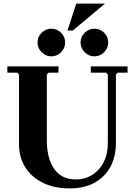

<svg xmlns="http://www.w3.org/2000/svg" viewBox="-20 -1040 752 1070"><path d="M486 -635V-670H691V-635H636L626 -625V-245Q626 -166 594.5 -109Q563 -52 505.5 -21Q448 10 370 10Q280 10 216.5 -22.5Q153 -55 119.5 -110Q86 -165 86 -233V-625L76 -635H21V-670H306V-635H251L241 -625V-255Q241 -195 257.5 -146.5Q274 -98 310 -69Q346 -40 405 -40Q452 -40 492 -64Q532 -88 556.5 -134Q581 -180 581 -245V-625L571 -635ZM266 -726Q235 -726 212 -749Q189 -772 189 -803Q189 -835 212 -857.5Q235 -880 266 -880Q298 -880 320.5 -857.5Q343 -835 343 -803Q343 -772 320.5 -749Q298 -726 266 -726ZM506 -726Q475 -726 452 -749Q429 -772 429 -803Q429 -835 452 -857.5Q475 -880 506 -880Q538 -880 560.5 -857.5Q583 -835 583 -803Q583 -772 560.5 -749Q538 -726 506 -726ZM565 -1020 386 -870H356L405 -1020Z"/></svg>

Font: Brygada 1918
Style: Bold
Weight: 700
Designer: Mateusz Machalski | Borys Kosmynka | Przemek Hoffer
Foundry: NIEPODLEGLA 2018
Version: Version 3.006